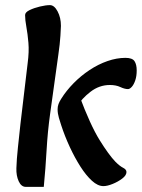

<svg xmlns="http://www.w3.org/2000/svg" viewBox="-20 -716 554 750"><path d="M384 11Q362 11 339 -10Q316 -31 294 -65.5Q272 -100 252.5 -142Q233 -184 219 -227Q215 -239 210 -256Q205 -273 205 -289Q205 -300 208.5 -309.5Q212 -319 219 -330Q239 -362 267.5 -391Q296 -420 330 -442.5Q364 -465 400 -477.5Q436 -490 470 -490Q497 -490 505.5 -477Q514 -464 514 -441Q514 -419 508.5 -402.5Q503 -386 495 -377Q487 -368 480 -368Q467 -368 450 -376Q433 -384 409 -384Q368 -384 333.5 -357.5Q299 -331 280 -299L290 -342Q333 -227 369 -169Q405 -111 431 -84Q448 -67 461 -60.5Q474 -54 474 -44Q474 -31 457.5 -18.5Q441 -6 420 2.5Q399 11 384 11ZM81 14Q63 14 53 -8Q43 -30 44 -59Q45 -93 50 -140Q55 -187 60 -233L88 -469Q94 -514 91 -549Q88 -584 83 -611Q78 -638 78 -657Q78 -668 95.5 -676.5Q113 -685 136 -690.5Q159 -696 175 -696Q192 -696 205 -671.5Q218 -647 218 -615Q218 -608 216 -576Q214 -544 208 -503L176 -273Q166 -201 162 -129.5Q158 -58 151 14Z"/></svg>

Font: Alkatra
Style: Regular
Weight: 400
Designer: Suman Bhandary
Version: Version 1.100;gftools[0.9.22]